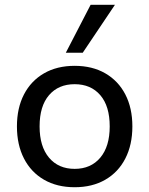

<svg xmlns="http://www.w3.org/2000/svg" viewBox="-20 -776 626 805"><path d="M293 9Q219 9 164.5 -22.5Q110 -54 80.5 -111.5Q51 -169 51 -246Q51 -323 80.5 -380Q110 -437 164.5 -468.5Q219 -500 293 -500Q367 -500 421.5 -468.5Q476 -437 505.5 -380Q535 -323 535 -246Q535 -169 505.5 -111.5Q476 -54 421.5 -22.5Q367 9 293 9ZM293 -68Q361 -68 400.5 -115Q440 -162 440 -246Q440 -331 400.5 -377Q361 -423 293 -423Q225 -423 185.5 -377Q146 -331 146 -246Q146 -162 185.5 -115Q225 -68 293 -68ZM256 -555 360 -756H462L327 -555Z"/></svg>

Font: Nunito Sans 12pt ExtraLight 10pt Medium
Style: Regular
Weight: 500
Version: Version 3.101;gftools[0.9.27]